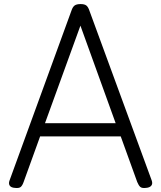

<svg xmlns="http://www.w3.org/2000/svg" viewBox="-20 -910 791 943"><path d="M55 13Q35 12 28 2Q21 -8 27 -24L331 -858Q337 -876 346.5 -883Q356 -890 376 -890Q395 -890 404 -883Q413 -876 419 -858L725 -24Q731 -8 723 2Q715 12 695 13Q677 15 669 8Q661 1 654 -16L573 -240H177L96 -16Q90 1 82 8Q74 15 55 13ZM201 -305H548L375 -784Z"/></svg>

Font: Playwrite GB S Light
Style: Regular
Weight: 300
Designer: Veronika Burian, José Scaglione
Foundry: TypeTogether
Version: Version 1.002